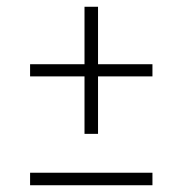

<svg xmlns="http://www.w3.org/2000/svg" viewBox="-20 -548 540 568"><path d="M230 -152V-322H69V-358H230V-528H270V-358H431V-322H270V-152ZM69 0V-37H431V0Z"/></svg>

Font: Iosevka SS04 Extralight
Style: Regular
Weight: 200
Monospace: yes
Designer: Belleve Invis
Foundry: Belleve Invis
Version: Version 19.0.0; ttfautohint (v1.8.4)